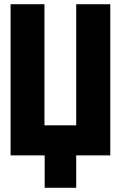

<svg xmlns="http://www.w3.org/2000/svg" viewBox="-20 -734 570 907"><path d="M30 0V-714H190V-142H340V-714H501V0H340V153H191V0Z"/></svg>

Font: Noto Sans Mono Condensed Black
Style: Regular
Weight: 900
Width: 3
Designer: Monotype Design Team
Foundry: Monotype Imaging Inc.
Version: Version 2.014